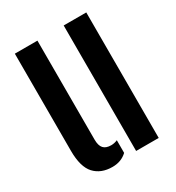

<svg xmlns="http://www.w3.org/2000/svg" viewBox="-151 -694 729 795"><g transform="rotate(-30 214.0 -296.0)"><path d="M39 -135.5V-600H147V-126.5Q147 -98 158.8 -85Q170.5 -72 195.5 -72Q210.5 -72 225.5 -78.5V-18Q197.5 8.5 155.5 8.5Q101 8.5 70 -25Q39 -58.5 39 -135.5ZM272.5 0V-600H380.5V0Z"/></g></svg>

Font: Big Shoulders Stencil Display Thin
Style: Bold
Weight: 700
Version: Version 2.001